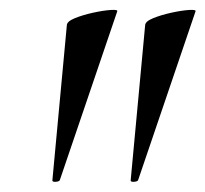

<svg xmlns="http://www.w3.org/2000/svg" viewBox="-20 -660 412 385"><path d="M85 -298 114 -609Q114 -617 130 -623.5Q146 -630 166.5 -634.5Q187 -639 202 -640Q217 -641 215 -637L100 -299Q99 -296 92 -295.5Q85 -295 85 -298ZM242 -298 271 -609Q271 -617 287 -623.5Q303 -630 323.5 -634.5Q344 -639 359 -640Q374 -641 372 -637L257 -299Q256 -296 249 -295.5Q242 -295 242 -298Z"/></svg>

Font: Cormorant Garamond Light SemiBold
Style: Italic
Weight: 600
Italic angle: -10°
Version: Version 4.001